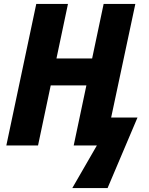

<svg xmlns="http://www.w3.org/2000/svg" viewBox="-20 -734 750 969"><path d="M345 215H523L674 -141H541L663 -714H503L445 -439H265L323 -714H163L12 0H172L236 -303H416L352 0H469Z"/></svg>

Font: Noto Sans SemiCondensed ExtraBold
Style: Italic
Weight: 800
Width: 4
Italic angle: -12°
Designer: Monotype Design Team
Foundry: Monotype Imaging Inc.
Version: Version 2.013